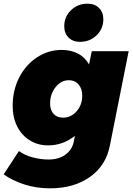

<svg xmlns="http://www.w3.org/2000/svg" viewBox="-48 -823 724 1046"><path d="M-28 127 55 0Q87 23 130.5 34.5Q174 46 216 46Q272 46 308.5 19.5Q345 -7 354 -52L360 -83Q295 -31 214 -31Q158 -31 114 -58.5Q70 -86 45.5 -134.5Q21 -183 21 -246Q21 -331 56.5 -400.5Q92 -470 153.5 -510.5Q215 -551 288 -551Q339 -551 377 -531Q415 -511 437 -472L452 -544H653L551 -32Q530 79 442 141Q354 203 225 203Q150 203 85 182Q20 161 -28 127ZM400 -301Q400 -340 380 -363Q360 -386 327 -386Q285 -386 255 -348.5Q225 -311 225 -259Q225 -223 244 -202.5Q263 -182 296 -182Q339 -182 369.5 -217Q400 -252 400 -301ZM515 -718Q515 -666 478 -630.5Q441 -595 388 -595Q349 -595 325.5 -618.5Q302 -642 302 -680Q302 -732 339 -767.5Q376 -803 429 -803Q468 -803 491.5 -779.5Q515 -756 515 -718Z"/></svg>

Font: Gontserrat ExtraBold
Style: Italic
Weight: 800
Italic angle: -11.3°
Designer: Julieta Ulanovsky
Foundry: Julieta Ulanovsky
Version: Version 6.001